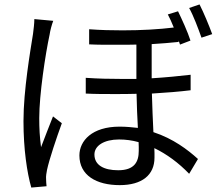

<svg xmlns="http://www.w3.org/2000/svg" viewBox="-20 -802 996 866"><path d="M134.9 -715.9C134.9 -696 131.7 -671.2 128.9 -649.1C116.8 -572.1 85.9 -394.9 85.9 -256C85.9 -128.2 101.9 -23.8 121.1 44L190 38C188.9 29.1 187.9 14.9 187.9 6C186.8 -6 189.3 -22.7 192.1 -35.9C202.1 -82.7 234.7 -180 258.9 -246.1L219.1 -277C204.2 -239 181.1 -181.1 165.1 -138.1C159.1 -185 157 -223 157 -269.2C157 -375 184.7 -557.9 203.8 -646C206 -663 214.1 -693.2 220.2 -708.1ZM605.8 -121.1C605.8 -72.1 586.3 -34.1 513.1 -34.1C448.2 -34.1 405.9 -57.2 405.9 -105.1C405.9 -145.2 449.9 -172.9 517 -172.9C546.9 -172.9 576 -169 605.1 -160.9C606.2 -144.9 605.8 -132.1 605.8 -121.1ZM839.8 -464.8C788 -458.8 728 -452.8 664.1 -448.9V-603C708.1 -605.8 750 -609 785.9 -612.9V-619L791.9 -600.9L839.1 -619C827.1 -657 800.1 -715.9 783 -751.1L736.9 -736.9C745.7 -720.9 755 -699.9 763.8 -677.9C697.8 -669.7 617.9 -665.1 533 -665.1C484 -665.1 433.2 -666.2 382.1 -670.1V-601.9C422.9 -599.8 463.1 -600.1 502.1 -600.1C534.1 -600.1 565.3 -599.8 595.2 -600.9V-446H529.8C475.9 -446 421.9 -447.1 366.8 -451V-380C408.7 -377.8 451 -377.8 494 -377.8C528.1 -377.8 561.8 -377.8 595.9 -378.9C596.9 -328.8 599.1 -272 601.9 -225.1C576 -228 549 -230.8 519.2 -230.8C395.2 -230.8 338.1 -166.9 338.1 -100.9C338.1 -11 414.8 33 519.9 33C620.7 33 676.8 -12.8 676.8 -90.9C676.8 -103 677.2 -117.9 676.1 -133.9C732.2 -106.9 786.2 -67.1 833.1 -18.1L872.9 -84.9C826.7 -126.8 761 -176.8 671.9 -206C669.7 -261 666.2 -322.1 665.1 -380C730.1 -383.9 790.8 -388.8 839.8 -394.9ZM833.1 -766C853 -730.1 873.9 -674 888.8 -632.1L937.1 -648.1C923.3 -686.1 898.1 -746.8 880 -782Z"/></svg>

Font: Karasuma Gothic
Style: Regular
Weight: 400
Designer: Rasmus Andersson, Ryoko Nishizuka
Foundry: Genbu
Version: Version 1.00